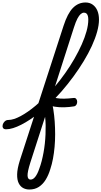

<svg xmlns="http://www.w3.org/2000/svg" viewBox="-207 -1024 817 1546"><path d="M-158 17Q-177 17 -183 5.5Q-189 -6 -185 -20.5Q-181 -35 -169 -46.5Q-157 -58 -140 -58Q-119 -58 -94 -66Q-69 -74 -41 -89Q-13 -104 18 -125.5Q49 -147 81 -174Q113 -201 145 -231Q191 -275 235 -327.5Q279 -380 319 -436.5Q359 -493 392.5 -551.5Q426 -610 451 -666Q476 -722 490 -773Q504 -824 504 -866Q504 -888 517 -898Q530 -908 547 -907Q564 -906 577 -895.5Q590 -885 590 -866Q590 -822 575 -768Q560 -714 532.5 -654Q505 -594 467 -531.5Q429 -469 384 -407.5Q339 -346 289 -288.5Q239 -231 186 -182Q148 -147 110 -116.5Q72 -86 35 -61.5Q-2 -37 -36.5 -19.5Q-71 -2 -101.5 7.5Q-132 17 -158 17ZM29 502Q2 502 -20.5 490Q-43 478 -56.5 451Q-70 424 -69 379Q-68 334 -47 267L305 -817Q337 -916 380 -960Q423 -1004 482 -1004Q515 -1004 539.5 -986.5Q564 -969 577 -938.5Q590 -908 590 -866Q590 -847 577 -838Q564 -829 547 -829Q530 -829 517 -838Q504 -847 504 -866Q504 -883 500.5 -895.5Q497 -908 489.5 -915Q482 -922 469 -922Q456 -922 443 -911Q430 -900 416.5 -874.5Q403 -849 388 -802L204 -229Q215 -189 222.5 -142Q230 -95 233.5 -44.5Q237 6 237 57.5Q237 109 232.5 159Q228 209 219.5 254Q211 299 198 338Q184 385 161.5 422Q139 459 106.5 480.5Q74 502 29 502ZM39 422Q50 422 59.5 416Q69 410 77.5 399Q86 388 94 372Q102 356 109 335Q120 306 128.5 273Q137 240 143.5 204.5Q150 169 154 132Q158 95 159.5 57.5Q161 20 160.5 -15.5Q160 -51 156 -83L37 286Q13 362 15 392Q17 422 39 422ZM392 -168Q350 -161 309.5 -160Q269 -159 233 -165Q197 -171 164 -184Q155 -187 154.5 -199.5Q154 -212 159.5 -226Q165 -240 176 -247.5Q187 -255 202 -248Q224 -238 250 -233.5Q276 -229 309 -229.5Q342 -230 384 -235Q399 -237 406.5 -228Q414 -219 414.5 -206Q415 -193 409 -182Q403 -171 392 -168Z"/></svg>

Font: Playwrite CZ
Style: Regular
Weight: 400
Designer: Veronika Burian, José Scaglione
Foundry: TypeTogether
Version: Version 1.002